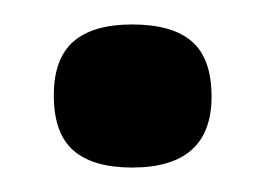

<svg xmlns="http://www.w3.org/2000/svg" viewBox="-20 -125 217 157"><path d="M88 12Q56 12 40 -2Q24 -16 24 -47Q24 -77 40 -91Q56 -105 88 -105Q121 -105 137 -91Q153 -77 153 -46Q153 12 88 12Z"/></svg>

Font: Bricolage Grotesque 16pt
Style: Regular
Weight: 400
Version: Version 1.001;gftools[0.9.33.dev8+g029e19f]